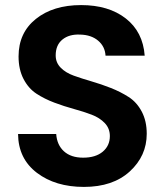

<svg xmlns="http://www.w3.org/2000/svg" viewBox="-20 -728 649 755"><path d="M557 -202Q557 -115 490.5 -54Q424 7 310 7Q198 7 125 -48.5Q52 -104 51 -201H201Q204 -158 231.5 -133Q259 -108 307 -108Q356 -108 384 -131.5Q412 -155 412 -193Q412 -223 392 -244Q372 -265 340.5 -277Q309 -289 270.5 -299.5Q232 -310 193.5 -324.5Q155 -339 123.5 -359.5Q92 -380 72.5 -417.5Q53 -455 53 -506Q53 -599 121 -653.5Q189 -708 299 -708Q407 -708 474.5 -655.5Q542 -603 549 -509H395Q393 -545 366 -568Q339 -591 295 -592Q252 -594 225.5 -572.5Q199 -551 199 -510Q199 -482 218.5 -462Q238 -442 270 -430.5Q302 -419 340 -408Q378 -397 416 -382Q454 -367 486 -346.5Q518 -326 537.5 -289Q557 -252 557 -202Z"/></svg>

Font: SVN-Poppins SemiBold
Style: Regular
Weight: 600
Designer: Ninad Kale (Devanagari), Jonny Pinhorn (Latin)
Foundry: Indian Type Foundry
Version: Version 3.002 2017